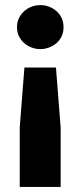

<svg xmlns="http://www.w3.org/2000/svg" viewBox="-20 -551 319 761"><path d="M58.2 190H220.4V-45.4L201.8 -283.4H76.8L58.2 -45.4ZM139.8 -356.4Q158.6 -356.4 175.5 -363.1Q192.4 -369.8 205 -381Q217.6 -392.2 224.6 -407.7Q231.6 -423.2 231.6 -439.8V-445.8Q231.6 -463.4 224.6 -478.9Q217.6 -494.4 205 -505.9Q192.4 -517.4 175.5 -524.1Q158.6 -530.8 139.8 -530.8Q121 -530.8 104.1 -524.1Q87.2 -517.4 74.9 -505.9Q62.6 -494.4 55.1 -478.9Q47.6 -463.4 47.6 -445.8V-439.8Q47.6 -423.2 55.1 -407.7Q62.6 -392.2 74.9 -381Q87.2 -369.8 104.1 -363.1Q121 -356.4 139.8 -356.4Z"/></svg>

Font: Fixel Variable
Style: Regular
Weight: 100
Width: 3
Designer: AlfaBravo + MacPaw
Foundry: Kyrylo Tkachov, Marchela Mozhyna, Serhii Makarenko, Maria Weinstein, Zakhar Kryvoshyya
Version: Version 1.211